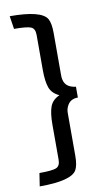

<svg xmlns="http://www.w3.org/2000/svg" viewBox="-94 -765 538 942"><g transform="rotate(-10 175.0 -294.0)"><path d="M139 -430V-605Q139 -637 118 -645Q97 -653 35 -653L25 -718Q182 -718 210 -671Q223 -648 223 -600V-388Q223 -339 262 -326Q276 -321 285 -321V-267Q245 -267 230 -233Q223 -219 223 -200V12Q223 60 210 83Q182 130 25 130L35 65Q97 65 118 57Q139 49 139 17V-158Q139 -215 150.5 -246.5Q162 -278 198 -294Q162 -310 150.5 -341.5Q139 -373 139 -430Z"/></g></svg>

Font: Average Sans
Style: Regular
Weight: 400
Designer: Eduardo Rodriguez Tunni
Foundry: Eduardo Rodriguez Tunni
Version: Version 1.001